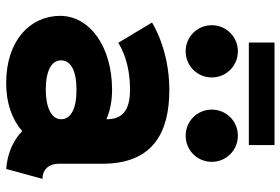

<svg xmlns="http://www.w3.org/2000/svg" viewBox="-166 -744 923 632"><g transform="rotate(90 296.0 -428.5)"><path d="M120.6 -785.6H458V-870.1H120.6ZM341.3 -663.6C341.3 -615.7 379.4 -577.6 427.2 -577.6C475.1 -577.6 513.2 -615.7 513.2 -663.6C513.2 -711.4 475.1 -749.5 427.2 -749.5C379.4 -749.5 341.3 -711.4 341.3 -663.6ZM63.5 -663.6C63.5 -615.7 101.6 -577.6 149.4 -577.6C197.3 -577.6 235.4 -615.7 235.4 -663.6C235.4 -711.4 197.3 -749.5 149.4 -749.5C101.6 -749.5 63.5 -711.4 63.5 -663.6ZM253.9 13.2C321.8 13.2 375.5 -7.3 412.1 -39.6C439 -13.2 480.5 8.8 536.6 13.2L569.3 -106.4C536.1 -106.4 519.5 -130.4 519.5 -159.7V-303.2C519.5 -474.1 412.1 -523.9 275.9 -523.9C141.6 -523.9 54.7 -466.8 54.7 -466.8L121.6 -355.5C121.6 -355.5 172.9 -394.5 275.9 -394.5C346.2 -394.5 373 -367.2 373 -318.4V-316.9C345.7 -328.6 313.5 -335.4 275.9 -335.4C134.8 -335.4 32.7 -262.2 32.7 -164.6C32.7 -66.9 112.8 13.2 253.9 13.2ZM373 -167.5C373 -135.3 333 -117.2 275.9 -117.2C214.4 -117.2 179.2 -135.3 179.2 -167.5C179.2 -200.2 214.4 -218.3 275.9 -218.3C337.9 -218.3 373 -200.2 373 -167.5Z"/></g></svg>

Font: Giphurs ExtraBold
Style: Regular
Weight: 800
Version: Version 1.000